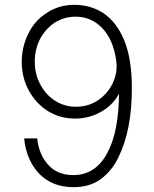

<svg xmlns="http://www.w3.org/2000/svg" viewBox="-20 -761 636 795"><path d="M409 -706Q463 -669 494 -595Q526 -517 526 -397Q526 -313 513 -242Q499 -168 471 -111Q445 -55 397 -19Q351 14 284 14Q197 14 143 -41Q89 -97 80 -188H134Q141 -120 181 -77Q219 -36 284 -36Q375 -36 424 -127Q473 -216 473 -385H478Q457 -334 405 -302Q353 -270 291 -270Q230 -270 180 -300Q130 -331 100 -385Q70 -439 70 -506Q70 -567 98 -623Q125 -678 176 -709Q225 -741 287 -741Q356 -741 409 -706ZM206 -667Q168 -641 146 -600Q124 -557 124 -506Q124 -454 147 -411Q171 -367 208 -344Q246 -319 295 -319Q346 -319 386 -346Q425 -372 447 -417Q463 -452 463 -487Q463 -494 461 -512Q449 -596 404 -644Q358 -692 293 -692Q247 -692 206 -667Z"/></svg>

Font: Sinter Light
Style: Regular
Weight: 300
Foundry: Adobe & rsms
Version: Version 1.000